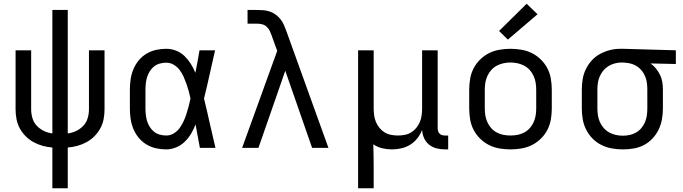

<svg xmlns="http://www.w3.org/2000/svg" viewBox="-20 -788 3640 1023"><path d="M259 215V-2Q233 -4 207.5 -11Q182 -18 159 -30.5Q136 -43 117 -62Q98 -81 85.5 -104Q73 -127 68 -153Q63 -179 63 -205V-520H146V-205Q146 -181 153 -158Q160 -135 176 -118Q192 -101 213.5 -90.5Q235 -80 259 -77V-735H341V-77Q365 -80 386.5 -90.5Q408 -101 424 -118Q440 -135 447 -158Q454 -181 454 -205V-520H537V-205Q537 -179 532 -153Q527 -127 514.5 -104Q502 -81 483 -62Q464 -43 441 -30.5Q418 -18 392.5 -11Q367 -4 341 -2V215Z M866 8Q838 8 811 2Q784 -4 760 -18.5Q736 -33 718.5 -54.5Q701 -76 690.5 -101.5Q680 -127 676 -154.5Q672 -182 672 -210V-310Q672 -338 676 -365.5Q680 -393 690.5 -418.5Q701 -444 718.5 -465.5Q736 -487 760 -501.5Q784 -516 811 -522Q838 -528 866 -528Q893 -528 918.5 -518Q944 -508 963 -489.5Q982 -471 996.5 -448Q1011 -425 1021 -400Q1027 -430 1032.5 -460Q1038 -490 1043 -520H1126Q1111 -456 1097 -391.5Q1083 -327 1067 -263Q1083 -198 1097.5 -132Q1112 -66 1128 0H1045Q1039 -31 1033.5 -62Q1028 -93 1022 -125Q1012 -99 998 -75.5Q984 -52 964.5 -33Q945 -14 919 -3Q893 8 866 8ZM866 -66Q887 -66 905.5 -77Q924 -88 936.5 -105Q949 -122 958 -141.5Q967 -161 973.5 -181.5Q980 -202 985.5 -222.5Q991 -243 995 -263Q991 -283 985.5 -303Q980 -323 973 -342.5Q966 -362 957.5 -381Q949 -400 936 -416.5Q923 -433 905 -443.5Q887 -454 866 -454Q849 -454 832 -449.5Q815 -445 801.5 -434.5Q788 -424 778.5 -409Q769 -394 764 -378Q759 -362 757 -344.5Q755 -327 755 -310V-210Q755 -193 757 -175.5Q759 -158 764 -142Q769 -126 778.5 -111Q788 -96 801.5 -85.5Q815 -75 832 -70.5Q849 -66 866 -66Z M1270 0 1457 -517 1429 -594Q1429 -594 1429 -594Q1429 -594 1429 -595Q1424 -609 1418 -622Q1412 -635 1401.5 -645Q1391 -655 1377 -658.5Q1363 -662 1348 -662H1299V-735H1348Q1366 -735 1384 -733.5Q1402 -732 1419 -726Q1436 -720 1450.5 -709Q1465 -698 1476 -683.5Q1487 -669 1494 -652.5Q1501 -636 1507 -619L1730 0H1643L1500 -411L1357 0Z M1888 215V-520H1971V-210Q1971 -192 1973.5 -173.5Q1976 -155 1983 -138Q1990 -121 2002 -106.5Q2014 -92 2029.5 -82.5Q2045 -73 2063.5 -69.5Q2082 -66 2100 -66Q2118 -66 2136.5 -69.5Q2155 -73 2170.5 -82.5Q2186 -92 2198 -106.5Q2210 -121 2217 -138Q2224 -155 2226.5 -173.5Q2229 -192 2229 -210V-520H2312V-104Q2312 -97 2314.5 -89Q2317 -81 2322.5 -75.5Q2328 -70 2335.5 -68Q2343 -66 2351 -66H2368V8H2351Q2328 8 2306 2.5Q2284 -3 2266.5 -17Q2249 -31 2239.5 -52Q2230 -73 2229 -96Q2220 -72 2204 -51.5Q2188 -31 2166.5 -17.5Q2145 -4 2119.5 2Q2094 8 2068 8Q2042 8 2016.5 2Q1991 -4 1969 -19Q1970 13 1970.5 44.5Q1971 76 1971 107V215Z M2700 8Q2671 8 2641.5 3Q2612 -2 2586 -15Q2560 -28 2538.5 -49Q2517 -70 2503.5 -96Q2490 -122 2485 -151.5Q2480 -181 2480 -210V-310Q2480 -339 2485 -368.5Q2490 -398 2503.5 -424Q2517 -450 2538.5 -471Q2560 -492 2586 -505Q2612 -518 2641.5 -523Q2671 -528 2700 -528Q2729 -528 2758.5 -523Q2788 -518 2814 -505Q2840 -492 2861.5 -471Q2883 -450 2896.5 -424Q2910 -398 2915 -368.5Q2920 -339 2920 -310V-210Q2920 -181 2915 -151.5Q2910 -122 2896.5 -96Q2883 -70 2861.5 -49Q2840 -28 2814 -15Q2788 -2 2758.5 3Q2729 8 2700 8ZM2700 -66Q2719 -66 2737.5 -69.5Q2756 -73 2773 -82Q2790 -91 2802.5 -105Q2815 -119 2823 -136.5Q2831 -154 2834 -172.5Q2837 -191 2837 -210V-310Q2837 -329 2834 -347.5Q2831 -366 2823 -383.5Q2815 -401 2802.5 -415Q2790 -429 2773 -438Q2756 -447 2737.5 -451Q2719 -455 2700 -455Q2681 -455 2662.5 -451Q2644 -447 2627 -438Q2610 -429 2597.5 -415Q2585 -401 2577 -383.5Q2569 -366 2566 -347.5Q2563 -329 2563 -310V-210Q2563 -191 2566 -172.5Q2569 -154 2577 -136.5Q2585 -119 2597.5 -105Q2610 -91 2627 -82Q2644 -73 2662.5 -69.5Q2681 -66 2700 -66ZM2686 -577 2639 -623 2786 -768 2844 -712Z M3299 8Q3270 8 3241 3Q3212 -2 3185.5 -15Q3159 -28 3138 -49Q3117 -70 3103.5 -96.5Q3090 -123 3085 -152Q3080 -181 3080 -210V-310Q3080 -338 3084.5 -366Q3089 -394 3101.5 -419.5Q3114 -445 3133 -466Q3152 -487 3177 -500.5Q3202 -514 3229 -521Q3256 -528 3285 -528Q3288 -528 3292 -528Q3296 -528 3300 -528L3581 -520V-447L3446 -450Q3462 -439 3475 -423Q3488 -407 3497 -388.5Q3506 -370 3509 -350Q3512 -330 3512 -310V-210Q3512 -181 3507 -152.5Q3502 -124 3489.5 -98Q3477 -72 3457 -50.5Q3437 -29 3411.5 -15.5Q3386 -2 3357 3Q3328 8 3299 8ZM3299 -65Q3317 -65 3335.5 -69Q3354 -73 3370 -82.5Q3386 -92 3398 -106.5Q3410 -121 3417 -138Q3424 -155 3426.5 -173.5Q3429 -192 3429 -210V-310Q3429 -327 3427 -344.5Q3425 -362 3418.5 -378.5Q3412 -395 3401.5 -409Q3391 -423 3376.5 -433Q3362 -443 3345 -448Q3328 -453 3311 -454L3300 -455Q3298 -455 3295.5 -455Q3293 -455 3291 -455Q3273 -455 3255 -450Q3237 -445 3221.5 -435.5Q3206 -426 3194.5 -412Q3183 -398 3175.5 -381Q3168 -364 3165.5 -346Q3163 -328 3163 -310V-210Q3163 -191 3166 -172.5Q3169 -154 3176.5 -137Q3184 -120 3197 -105.5Q3210 -91 3226.5 -82Q3243 -73 3261.5 -69Q3280 -65 3299 -65Z"/></svg>

Font: Iosevka SS04 Extended
Style: Regular
Weight: 400
Width: 7
Monospace: yes
Designer: Belleve Invis
Foundry: Belleve Invis
Version: Version 19.0.0; ttfautohint (v1.8.4)